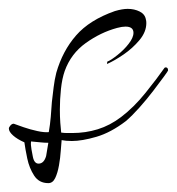

<svg xmlns="http://www.w3.org/2000/svg" viewBox="-29 -318 399 433"><path d="M80 95Q59 95 48 78Q37 61 32.5 39.5Q28 18 26 3Q10 -4 0.5 -12.5Q-9 -21 -9 -28Q-9 -31 -5.5 -35Q-2 -39 2 -39Q10 -36 24.5 -31Q39 -26 55 -22.5Q71 -19 81 -20Q84 -37 85.5 -54.5Q87 -72 88 -88Q90 -105 92 -121.5Q94 -138 98 -154Q112 -203 142.5 -238Q173 -273 230 -293Q247 -298 259 -298Q274 -298 286 -292Q298 -286 300 -274Q301 -271 301 -266Q301 -246 285.5 -227.5Q270 -209 249.5 -195Q229 -181 213 -174Q212 -173 212.5 -176Q213 -179 213 -179Q221 -182 236 -194Q251 -206 261 -219Q272 -233 272 -244Q272 -258 254 -258Q246 -258 235 -255Q198 -245 164.5 -221Q131 -197 117 -158Q111 -141 108.5 -117.5Q106 -94 106 -71Q106 -55 107 -41Q108 -27 109 -19Q116 -18 122 -18Q128 -18 134 -18Q164 -18 191.5 -26.5Q219 -35 244 -54Q273 -76 299.5 -109Q326 -142 342 -165Q343 -166 345 -166Q350 -166 350 -159Q350 -158 340.5 -145Q331 -132 316.5 -113Q302 -94 285.5 -75.5Q269 -57 255 -45Q221 -19 188.5 -9.5Q156 0 133 0Q126 0 120.5 -0.5Q115 -1 110 -2Q109 7 108 22.5Q107 38 104 55Q101 72 95.5 83.5Q90 95 80 95ZM58 51Q70 51 75 34L80 4Q71 4 62 3Q53 2 41 1Q40 8 42 19Q44 30 45 35Q48 51 58 51Z"/></svg>

Font: Grey Qo
Style: Regular
Weight: 400
Designer: Robert E. Leuschke
Foundry: Robert E. Leuschke
Version: Version 2.010